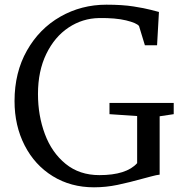

<svg xmlns="http://www.w3.org/2000/svg" viewBox="-20 -785 790 819"><path d="M658 -734 650 -592H598L573 -674Q563 -687 518 -698Q473 -709 403 -708Q332 -707 272.5 -667.5Q213 -628 177.5 -555Q142 -482 142 -384Q142 -292 171.5 -213Q201 -134 260 -86Q319 -38 404 -38Q519 -38 565 -89V-290L447 -298V-346H721V-298L661 -289V-40Q649 -39 625 -32.5Q601 -26 593 -24Q532 -7 482 3.5Q432 14 381 14Q282 14 205 -33.5Q128 -81 85 -165Q42 -249 42 -354Q42 -476 95 -569.5Q148 -663 237.5 -714Q327 -765 434 -765Q502 -765 549.5 -757.5Q597 -750 623.5 -743Q650 -736 658 -734Z"/></svg>

Font: Martel DemiBold
Style: Regular
Weight: 600
Designer: Dan Reynolds
Foundry: Dan Reynolds
Version: Version 1.001; ttfautohint (v1.1) -l 5 -r 5 -G 72 -x 0 -D la